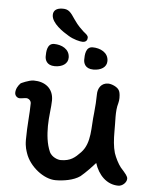

<svg xmlns="http://www.w3.org/2000/svg" viewBox="-53 -785 659 834"><g transform="rotate(5 276.5 -368.5)"><path d="M187 -741C159 -741 146 -729 146 -710C146 -674 198 -640 222 -626C244 -612 274 -605 285 -605C300 -605 306 -614 306 -625C306 -633 300 -638 285 -650C273 -662 262 -670 242 -699C222 -729 213 -741 187 -741ZM163 -585C132 -585 131 -548 131 -528C131 -515 137 -489 174 -489C206 -489 231 -504 231 -531C231 -569 195 -585 163 -585ZM331 -585C300 -585 299 -548 299 -528C299 -515 305 -489 342 -489C375 -489 400 -504 400 -531C400 -569 363 -585 331 -585ZM34 -337C45 -337 54 -340 63 -340C73 -340 84 -331 84 -319C84 -274 77 -224 77 -160C77 -127 84 -112 87 -102C106 -45 169 4 220 4C255 4 299 -3 327 -23C349 -41 377 -71 390 -86C406 -35 443 4 494 4C512 4 530 -13 530 -29C530 -40 522 -49 498 -76C487 -90 474 -115 467 -136C459 -163 457 -196 457 -228C458 -271 452 -317 463 -353C465 -360 466 -369 466 -376C466 -395 463 -404 460 -409C453 -423 427 -434 412 -434C382 -434 367 -410 367 -383C367 -360 365 -330 362 -301C354 -240 363 -171 321 -127C297 -102 278 -85 235 -85C221 -85 196 -95 186 -115C170 -151 167 -191 167 -228C167 -267 175 -312 175 -340C175 -393 137 -419 89 -419C67 -419 33 -402 33 -402C22 -391 13 -376 13 -359C13 -346 24 -337 34 -337Z"/></g></svg>

Font: Itim
Style: Regular
Weight: 400
Designer: CadsonDemak Team
Foundry: Pablo Impallari
Version: Version 1.002;PS 001.002;hotconv 1.0.88;makeotf.lib2.5.64775